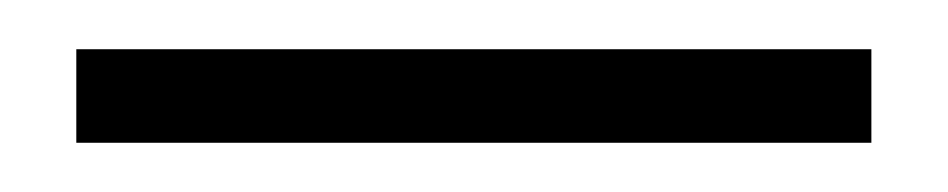

<svg xmlns="http://www.w3.org/2000/svg" viewBox="-20 -662 385 78"><path d="M11 -604V-642H334V-604Z"/></svg>

Font: DM Sans 12pt ExtraLight
Style: Regular
Weight: 250
Version: Version 4.004;gftools[0.9.30]